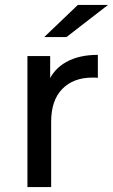

<svg xmlns="http://www.w3.org/2000/svg" viewBox="-20 -757 457 777"><path d="M91 0V-530H183V-386L174 -422Q196 -477 248 -506Q300 -535 376 -535V-442Q370 -443 364.5 -443Q359 -443 354 -443Q277 -443 232 -397Q187 -351 187 -264V0ZM159 -607 295 -737H417L249 -607Z"/></svg>

Font: MOST Montserrat Medium
Style: Regular
Weight: 500
Designer: Julieta Ulanovsky
Foundry: Julieta Ulanovsky
Version: Version 8.000;March 11, 2024;FontCreator 15.0.0.2926 64-bit